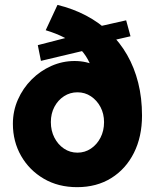

<svg xmlns="http://www.w3.org/2000/svg" viewBox="-20 -767 641 794"><path d="M299 7Q220.7 7 161 -28Q101.3 -63 67.3 -122.3Q33.3 -181.7 33.3 -255.1Q33.3 -308 54 -355Q74.7 -402 110.5 -437.9Q146.3 -473.9 192.3 -494.3Q238.4 -514.7 288.3 -514.7Q338.6 -514.7 378.3 -494.3Q418 -474 444.8 -436.5Q471.7 -399 481.3 -348L378 -379Q376 -422.3 367.4 -457.4Q358.8 -492.6 343.2 -521.1Q327.7 -549.7 303.8 -571.8Q280 -594 246.5 -611.3Q213 -628.7 169 -642L217.7 -746.7Q281.3 -731.3 335.6 -702.8Q389.9 -674.3 432.8 -633.3Q475.7 -592.3 505.7 -540Q535.7 -487.7 551.5 -424.8Q567.3 -362 567.3 -289Q567.3 -201.6 533.8 -134.8Q500.3 -68 440 -30.5Q379.7 7 299 7ZM300.2 -135.7Q331 -135.7 356 -152.5Q381 -169.3 395.6 -197.7Q410.3 -226.2 410.3 -262Q410.3 -296.3 395.7 -324.2Q381 -352 356.1 -368.7Q331.2 -385.3 300.4 -385.3Q269.7 -385.3 244.7 -369.1Q219.7 -352.9 205 -325.1Q190.3 -297.3 190.3 -262.2Q190.3 -226.4 205 -197.8Q219.6 -169.3 244.5 -152.5Q269.5 -135.7 300.2 -135.7ZM149.3 -515.3 136.3 -580.3 298 -622 355.7 -650 501.7 -683 519.7 -617 406.7 -591 363 -566Z"/></svg>

Font: Lexend Medium
Style: Regular
Weight: 500
Designer: Bonnie Shaver-Troup, Thomas Jockin
Foundry: Lexend
Version: Version 1.005